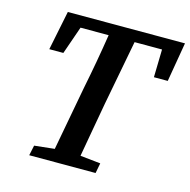

<svg xmlns="http://www.w3.org/2000/svg" viewBox="-99 -761 851 858"><g transform="rotate(15 326.5 -331.5)"><path d="M74 -481 111 -663H653L622 -481H558L561 -610H434L377 -310Q366 -247 354.5 -184Q343 -121 332 -57L426 -47L417 0H110L120 -47L213 -57L268 -353Q281 -417 292.5 -481.5Q304 -546 314 -610H184L139 -481Z"/></g></svg>

Font: Source Serif Pro SemiBold
Style: Italic
Weight: 600
Italic angle: -12°
Designer: Frank Grießhammer
Foundry: Adobe Systems Incorporated
Version: Version 3.001;hotconv 1.0.111;makeotfexe 2.5.65597